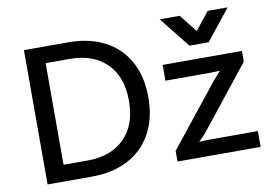

<svg xmlns="http://www.w3.org/2000/svg" viewBox="-78 -868 1413 994"><g transform="rotate(-10 628.5 -370.5)"><path d="M330 -706Q438 -706 519 -664.5Q600 -623 644 -543.5Q688 -464 688 -354Q688 -244 644 -164Q600 -84 519 -42Q438 0 330 0H96V-706ZM586 -354Q586 -481 515 -550.5Q444 -620 323 -620H195V-86H323Q444 -86 515 -156Q586 -226 586 -354ZM1034 -376Q1050 -395 1061 -407Q1072 -419 1076 -423V-425Q1073 -425 1061 -424Q1049 -423 1027 -423H790V-506H1207V-450L952 -129Q939 -113 926 -99.5Q913 -86 909 -83V-81Q912 -81 924.5 -82Q937 -83 959 -83H1216V0H779V-56ZM921 -741 993 -650H996L1068 -741H1173L1045 -580H944L816 -741Z"/></g></svg>

Font: Museo Sans Medium
Style: Regular
Weight: 500
Designer: Jos Buivenga
Foundry: Jos Buivenga & Rosetta Type Foundry (extension, remastering)
Version: Version 3.600;PS 1.000;hotconv 1.0.88;makeotf.lib2.5.647800;